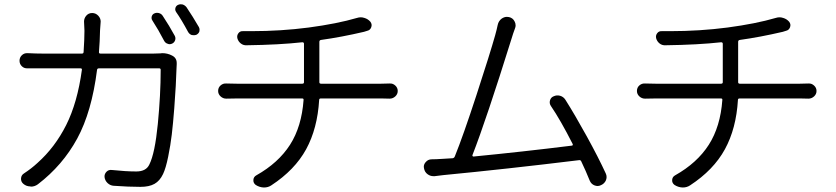

<svg xmlns="http://www.w3.org/2000/svg" viewBox="-20 -832 3823 878"><path d="M432.6 -594.7Q431.6 -586.9 439.5 -586.9H679.7Q697.3 -586.9 712.9 -587.9Q717.8 -588.9 721.7 -588.9Q746.1 -588.9 766.6 -578.1Q788.1 -567.4 788.1 -543.9Q788.1 -541 788.1 -538.1Q787.1 -526.4 787.1 -517.6Q785.2 -470.7 783.7 -439Q782.2 -407.2 776.9 -336.9Q771.5 -266.6 765.6 -217.3Q759.8 -168 749 -115.2Q738.3 -62.5 725.6 -36.1Q710.9 -4.9 686.5 8.8Q662.1 22.5 622.1 22.5Q569.3 22.5 500 17.6Q484.4 16.6 472.2 5.4Q460 -5.9 458 -22.5Q457 -36.1 466.8 -46.4Q476.6 -56.6 491.2 -54.7Q555.7 -47.9 603.5 -47.9Q648.4 -47.9 663.1 -80.1Q688.5 -130.9 701.7 -265.1Q714.8 -399.4 714.8 -512.7Q714.8 -519.5 708 -519.5H432.6Q424.8 -519.5 423.8 -512.7Q399.4 -320.3 333 -198.2Q266.6 -76.2 153.3 10.7Q138.7 21.5 121.1 21.5Q120.1 21.5 119.1 20.5Q100.6 20.5 86.9 8.8Q75.2 -1 76.2 -16.1Q77.1 -31.2 89.8 -39.1Q124 -61.5 151.4 -86.9Q231.4 -158.2 282.7 -260.3Q334 -362.3 354.5 -512.7Q355.5 -519.5 347.7 -519.5H180.7Q129.9 -519.5 106.4 -519.5Q90.8 -518.6 80.1 -528.8Q69.3 -539.1 69.3 -554.2Q69.3 -569.3 80.1 -579.6Q90.8 -589.8 106.4 -588.9Q144.5 -586.9 179.7 -586.9H354.5Q362.3 -586.9 362.3 -594.7Q366.2 -653.3 366.2 -691.4L364.3 -733.4Q364.3 -748 374 -759.8Q384.8 -772.5 401.4 -772.5Q418 -772.5 429.7 -759.8Q440.4 -748 440.4 -733.4L437.5 -693.4Q436.5 -642.6 432.6 -594.7ZM676.8 -738.3Q672.9 -744.1 672.9 -750Q672.9 -752.9 673.8 -756.8Q676.8 -766.6 685.5 -770.5Q696.3 -775.4 707.5 -772Q718.8 -768.6 724.6 -758.8Q753.9 -714.8 779.3 -668Q784.2 -658.2 780.8 -647.9Q777.3 -637.7 767.6 -632.8Q761.7 -629.9 755.9 -629.9Q751 -629.9 747.1 -631.8Q736.3 -634.8 730.5 -645.5Q704.1 -696.3 676.8 -738.3ZM785.2 -777.3Q781.2 -783.2 781.2 -790Q781.2 -793 782.2 -795.9Q785.2 -805.7 793.9 -809.6Q799.8 -812.5 806.6 -812.5Q811.5 -812.5 815.4 -811.5Q826.2 -807.6 833 -798.8Q861.3 -756.8 889.6 -708Q892.6 -702.1 892.6 -696.3Q892.6 -692.4 891.6 -687.5Q887.7 -677.7 877.9 -672.9Q872.1 -670.9 866.2 -670.9Q861.3 -670.9 856.4 -671.9Q845.7 -675.8 839.8 -686.5Q810.5 -741.2 785.2 -777.3Z M1440.4 -456.1Q1440.4 -449.2 1448.2 -449.2H1721.7Q1738.3 -449.2 1761.7 -450.2Q1776.4 -451.2 1787.6 -440.9Q1798.8 -430.7 1798.8 -416Q1798.8 -401.4 1787.6 -391.1Q1776.4 -380.9 1761.7 -380.9Q1742.2 -381.8 1723.6 -381.8H1447.3Q1439.5 -381.8 1439.5 -375Q1431.6 -244.1 1379.9 -149.4Q1328.1 -54.7 1220.7 15.6Q1206.1 25.4 1187.5 25.4Q1186.5 25.4 1185.5 25.4Q1166 24.4 1149.4 13.7Q1137.7 4.9 1138.7 -9.3Q1139.6 -23.4 1152.3 -30.3Q1252.9 -86.9 1306.2 -169.9Q1359.4 -252.9 1368.2 -375Q1369.1 -381.8 1361.3 -381.8H1066.4Q1040 -381.8 1014.6 -380.9Q1000 -380.9 988.8 -391.1Q977.5 -401.4 977.5 -416Q977.5 -431.6 988.8 -441.4Q1000 -451.2 1014.6 -450.2Q1040 -449.2 1064.5 -449.2H1362.3Q1370.1 -449.2 1370.1 -456.1V-631.8Q1370.1 -638.7 1362.3 -638.7Q1256.8 -627 1108.4 -625Q1092.8 -624 1081.1 -633.3Q1069.3 -642.6 1065.4 -657.2Q1062.5 -669.9 1070.3 -680.2Q1078.1 -690.4 1090.8 -689.5Q1110.4 -689.5 1128.9 -689.5Q1264.6 -689.5 1391.6 -706.1Q1522.5 -723.6 1612.3 -750Q1621.1 -752.9 1629.9 -752.9Q1637.7 -752.9 1646.5 -750Q1663.1 -745.1 1673.8 -732.4Q1682.6 -720.7 1677.7 -707.5Q1672.9 -694.3 1660.2 -691.4Q1648.4 -687.5 1644.5 -686.5Q1540 -662.1 1448.2 -649.4Q1440.4 -648.4 1440.4 -640.6Z M2750 -39.1Q2753.9 -31.2 2753.9 -22.5Q2753.9 -15.6 2751 -7.8Q2744.1 7.8 2728.5 14.6Q2720.7 18.6 2712.9 18.6Q2706.1 18.6 2698.2 15.6Q2683.6 9.8 2676.8 -5.9Q2659.2 -49.8 2637.7 -94.7Q2634.8 -100.6 2627.9 -99.6Q2292 -58.6 2006.8 -31.2Q1990.2 -29.3 1967.8 -26.4Q1964.8 -26.4 1961.9 -26.4Q1947.3 -26.4 1935.5 -35.2Q1921.9 -44.9 1918.9 -62.5Q1918 -65.4 1918 -69.3Q1918 -81.1 1926.8 -90.8Q1937.5 -103.5 1954.1 -103.5Q1972.7 -103.5 2002 -105.5Q2035.2 -107.4 2049.8 -108.4Q2056.6 -109.4 2059.6 -116.2Q2097.7 -210 2159.2 -398.4Q2220.7 -586.9 2244.1 -669.9Q2252 -698.2 2255.9 -717.8Q2259.8 -736.3 2274.4 -747.1Q2286.1 -754.9 2297.9 -754.9Q2302.7 -754.9 2307.6 -753.9Q2325.2 -750 2333 -734.4Q2337.9 -725.6 2337.9 -715.8Q2337.9 -709 2335 -702.1Q2326.2 -678.7 2319.3 -655.3Q2204.1 -286.1 2140.6 -123Q2139.6 -120.1 2141.1 -118.2Q2142.6 -116.2 2145.5 -116.2Q2366.2 -137.7 2594.7 -166Q2601.6 -167 2598.6 -173.8Q2543 -283.2 2499 -347.7Q2491.2 -359.4 2495.1 -373Q2499 -386.7 2511.7 -391.6Q2526.4 -398.4 2541.5 -394Q2556.6 -389.6 2565.4 -376Q2610.4 -304.7 2663.6 -208Q2716.8 -111.3 2750 -39.1Z M3355.5 -456.1Q3355.5 -449.2 3363.3 -449.2H3636.7Q3653.3 -449.2 3676.8 -450.2Q3691.4 -451.2 3702.6 -440.9Q3713.9 -430.7 3713.9 -416Q3713.9 -401.4 3702.6 -391.1Q3691.4 -380.9 3676.8 -380.9Q3657.2 -381.8 3638.7 -381.8H3362.3Q3354.5 -381.8 3354.5 -375Q3346.7 -244.1 3294.9 -149.4Q3243.2 -54.7 3135.7 15.6Q3121.1 25.4 3102.5 25.4Q3101.6 25.4 3100.6 25.4Q3081.1 24.4 3064.5 13.7Q3052.7 4.9 3053.7 -9.3Q3054.7 -23.4 3067.4 -30.3Q3168 -86.9 3221.2 -169.9Q3274.4 -252.9 3283.2 -375Q3284.2 -381.8 3276.4 -381.8H2981.4Q2955.1 -381.8 2929.7 -380.9Q2915 -380.9 2903.8 -391.1Q2892.6 -401.4 2892.6 -416Q2892.6 -431.6 2903.8 -441.4Q2915 -451.2 2929.7 -450.2Q2955.1 -449.2 2979.5 -449.2H3277.3Q3285.2 -449.2 3285.2 -456.1V-631.8Q3285.2 -638.7 3277.3 -638.7Q3171.9 -627 3023.4 -625Q3007.8 -624 2996.1 -633.3Q2984.4 -642.6 2980.5 -657.2Q2977.5 -669.9 2985.4 -680.2Q2993.2 -690.4 3005.9 -689.5Q3025.4 -689.5 3043.9 -689.5Q3179.7 -689.5 3306.6 -706.1Q3437.5 -723.6 3527.3 -750Q3536.1 -752.9 3544.9 -752.9Q3552.7 -752.9 3561.5 -750Q3578.1 -745.1 3588.9 -732.4Q3597.7 -720.7 3592.8 -707.5Q3587.9 -694.3 3575.2 -691.4Q3563.5 -687.5 3559.6 -686.5Q3455.1 -662.1 3363.3 -649.4Q3355.5 -648.4 3355.5 -640.6Z"/></svg>

Font: Gen Jyuu Gothic P Normal
Style: Regular
Weight: 300
Designer: [Source Han Sans]
Ryoko NISHIZUKA  (kana & ideographs); Paul D. Hunt (Latin, Greek & Cyrillic); Wenlong ZHANG  (bopomofo
Version: Version 1.002.20150607